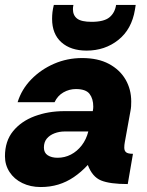

<svg xmlns="http://www.w3.org/2000/svg" viewBox="-22 -742 594 774"><path d="M142 12Q101 12 68 -4Q35 -20 16.5 -48.5Q-2 -77 -2 -112Q-2 -173 30.5 -213Q63 -253 117.5 -273.5Q172 -294 238 -294H352Q353 -299 353.5 -303.5Q354 -308 354 -312Q354 -344 339 -363.5Q324 -383 284 -383Q257 -383 233.5 -369.5Q210 -356 198 -330H49Q65 -382 104 -422Q143 -462 196 -485Q249 -508 309 -508Q373 -508 417 -484.5Q461 -461 484 -421.5Q507 -382 507 -333Q507 -323 506.5 -314Q506 -305 504 -295L481 -168Q480 -163 479.5 -157.5Q479 -152 479 -147Q479 -134 486.5 -128Q494 -122 514 -122L493 0Q421 0 385.5 -14.5Q350 -29 332 -77Q305 -48 275.5 -28Q246 -8 213 2Q180 12 142 12ZM210 -106Q239 -106 264 -119Q289 -132 307.5 -156Q326 -180 334 -212H239Q217 -212 197.5 -204.5Q178 -197 166.5 -183Q155 -169 155 -147Q155 -126 170.5 -116Q186 -106 210 -106ZM327 -538Q263 -538 225.5 -571.5Q188 -605 188 -666Q188 -680 189.5 -693Q191 -706 195 -722H274Q273 -718 272.5 -713.5Q272 -709 272 -705Q272 -680 289 -667Q306 -654 347 -654Q397 -654 419 -672Q441 -690 446 -722H525L522 -703Q509 -624 455 -581Q401 -538 327 -538Z"/></svg>

Font: Rethink Sans ExtraBold
Style: Italic
Weight: 800
Italic angle: -10°
Designer: The Rethink Sans project authors (Hans Thiessen). DM Sans designed by Colophon Foundry.
Foundry: Rethink Communications LLC
Version: Version 1.001